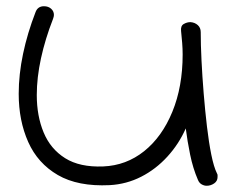

<svg xmlns="http://www.w3.org/2000/svg" viewBox="-20 -528 758 616"><path d="M643 68Q635 68 627 63.5Q619 59 615 49Q599 12 590 -32Q581 -76 576 -116Q554 -66 517 -25.5Q480 15 433 39Q386 63 332 66Q230 71 165.5 33.5Q101 -4 70.5 -72.5Q40 -141 40 -227Q40 -289 54 -355.5Q68 -422 94 -489Q101 -508 121 -508Q135 -508 144 -500Q153 -492 153 -480Q153 -475 150 -467Q125 -403 111.5 -341Q98 -279 98 -223Q98 -156 120 -103Q142 -50 189 -20.5Q236 9 311 6Q385 3 442.5 -43Q500 -89 533 -169.5Q566 -250 566 -353Q566 -371 564.5 -390Q563 -409 561 -428Q559 -445 569.5 -451Q580 -457 591 -457Q605 -456 614.5 -447.5Q624 -439 624 -425Q624 -385 626.5 -334Q629 -283 633.5 -228Q638 -173 644 -122Q650 -71 658 -31.5Q666 8 676 28Q678 31 678 34Q678 37 678 40Q678 53 667 60.5Q656 68 643 68Z"/></svg>

Font: Hachi Maru Pop
Style: Regular
Weight: 400
Designer: Nontynet
Foundry: Nontynet
Version: Version 1.300